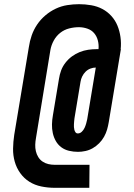

<svg xmlns="http://www.w3.org/2000/svg" viewBox="-20 -799 640 918"><path d="M242 99Q209 99 177.5 92.5Q146 86 120.5 70Q95 54 77 29Q59 4 50.5 -26Q42 -56 42.5 -88.5Q43 -121 48 -154L118 -574Q122 -602 131.5 -629.5Q141 -657 157.5 -681.5Q174 -706 197 -725.5Q220 -745 246.5 -757.5Q273 -770 301.5 -774.5Q330 -779 358 -779Q387 -779 416 -774Q445 -769 469.5 -756Q494 -743 512.5 -722.5Q531 -702 541.5 -676.5Q552 -651 556 -622Q560 -593 557 -564H558L500 -215Q497 -197 492 -179.5Q487 -162 477.5 -145Q468 -128 454 -114Q440 -100 423.5 -90.5Q407 -81 388.5 -77Q370 -73 353 -73Q331 -73 310 -78Q289 -83 273 -95Q257 -107 247 -124.5Q237 -142 232.5 -162.5Q228 -183 228.5 -204.5Q229 -226 233 -248L262 -422Q265 -442 272 -461.5Q279 -481 292.5 -498.5Q306 -516 323.5 -529Q341 -542 361 -550Q381 -558 401.5 -561Q422 -564 442 -564H451Q453 -585 448 -605Q443 -625 430.5 -640Q418 -655 398 -662Q378 -669 357 -669Q334 -669 310.5 -663Q287 -657 268 -642Q249 -627 237 -605Q225 -583 221 -560L152 -139Q149 -123 148.5 -107Q148 -91 151.5 -76Q155 -61 163 -48Q171 -35 183.5 -26.5Q196 -18 211 -14.5Q226 -11 242 -11H408L407 99ZM352 -161Q363 -161 371.5 -169.5Q380 -178 384.5 -188Q389 -198 392 -208.5Q395 -219 397 -229L438 -476Q425 -476 412 -471Q399 -466 389 -456Q379 -446 373 -433.5Q367 -421 365 -408L336 -233Q335 -226 334.5 -219Q334 -212 333.5 -205Q333 -198 333.5 -191.5Q334 -185 335.5 -178.5Q337 -172 341 -166.5Q345 -161 352 -161Z"/></svg>

Font: Iosevka Extrabold Extended
Style: Italic
Weight: 800
Width: 7
Italic angle: -9°
Monospace: yes
Designer: Belleve Invis
Foundry: Belleve Invis
Version: Version 32.5.0; ttfautohint (v1.8.4)